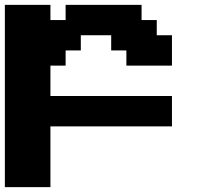

<svg xmlns="http://www.w3.org/2000/svg" viewBox="-20 -645 852 790"><path d="M0 125H187.5V-125H687.5V-250H187.5V-375H250V-437.5H312.5V-500H437.5V-437.5H500V-375H687.5V-500H625V-562.5H562.5V-625H250V-562.5H187.5V-625H0Z"/></svg>

Font: Faithful 32x
Style: Semibold
Weight: 400
Foundry: Faithful Resource Pack
Version: Version 1.0; January 27, 2023